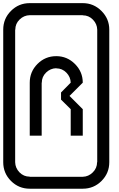

<svg xmlns="http://www.w3.org/2000/svg" viewBox="-62 -853 748 1207"><path d="M458.3 258.3Q494.2 257.5 521.2 230.8Q548.3 204.2 548.3 166.7H549.2V-666.7Q548.3 -702.5 522.1 -729.6Q495.8 -756.7 458.3 -756.7V-757.5H125Q88.3 -756.7 61.3 -730.4Q34.2 -704.2 34.2 -666.7H33.3V166.7Q34.2 203.3 60.4 230.4Q86.7 257.5 125 257.5V258.3ZM458.3 333.3H125Q55.8 333.3 7.1 284.6Q-41.7 235.8 -41.7 166.7V-666.7Q-41.7 -735.8 7.1 -784.6Q55.8 -833.3 125 -833.3H458.3Q526.7 -833.3 575.8 -784.2Q625 -735 625 -666.7V166.7Q625 235.8 576.2 284.6Q527.5 333.3 458.3 333.3ZM382.5 -166.7 321.7 -226.7V-271.7L382.5 -333.3Q381.7 -369.2 355.4 -396.2Q329.2 -423.3 291.7 -423.3V-424.2Q255 -423.3 227.9 -397.1Q200.8 -370.8 200.8 -333.3H200V0H125V-333.3Q125 -402.5 173.8 -451.2Q222.5 -500 291.7 -500Q360 -500 409.2 -450.8Q458.3 -401.7 458.3 -333.3L375 -250L458.3 -166.7V0H382.5Z"/></svg>

Font: 0xA000-Squareish-Mono
Style: Squareish-Mono
Weight: 400
Version: Version 0.1